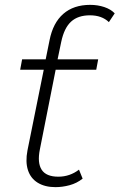

<svg xmlns="http://www.w3.org/2000/svg" viewBox="-20 -766 492 790"><path d="M208 4Q165 4 135.5 -14Q106 -32 95 -66Q84 -100 93 -147L160 -479H63L71 -522H168L184 -601Q198 -672 240.5 -709Q283 -746 351 -746Q382 -746 409 -737Q436 -728 452 -711L428 -675Q399 -703 350 -703Q301 -703 272.5 -677Q244 -651 232 -594L217 -522H384L376 -479H209L144 -151Q133 -96 151.5 -67.5Q170 -39 220 -39Q244 -39 265.5 -46.5Q287 -54 305 -68L320 -31Q296 -12 266.5 -4Q237 4 208 4Z"/></svg>

Font: Montserrat Thin Light
Style: Italic
Weight: 300
Italic angle: -11.3°
Version: Version 9.000